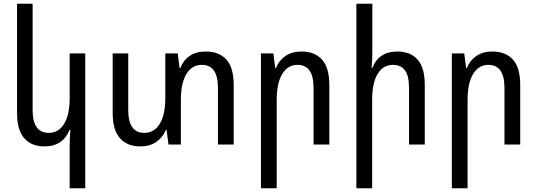

<svg xmlns="http://www.w3.org/2000/svg" viewBox="-20 -780 2898 1036"><path d="M356 236V3Q356 -43 360 -79H355Q339 -37 305 -13.5Q271 10 220 10Q149 10 110.5 -34.5Q72 -79 72 -170V-760H156V-186Q156 -63 243 -63Q296 -63 326 -112Q356 -161 356 -252V-492H440V236Z M1241 -322V0H1156V-306Q1156 -430 1069 -430Q1016 -430 986 -381Q956 -332 956 -241V0H889L879 -79H875Q858 -38 823 -14Q788 10 738 10Q666 10 627 -34.5Q588 -79 588 -170V-492H672V-186Q672 -63 759 -63Q812 -63 842 -112Q872 -161 872 -252V-492H939L949 -413H953Q969 -455 1004 -478.5Q1039 -502 1090 -502Q1163 -502 1202 -458Q1241 -414 1241 -322Z M1388 -492H1455L1465 -413H1469Q1486 -455 1521 -478.5Q1556 -502 1606 -502Q1679 -502 1718 -458Q1757 -414 1757 -322V0H1672V-306Q1672 -430 1585 -430Q1533 -430 1503 -381Q1473 -332 1473 -241V236H1388Z M1989 -500Q1989 -454 1985 -415H1990Q2024 -502 2124 -502Q2195 -502 2233.5 -458Q2272 -414 2272 -322V0H2187V-306Q2187 -370 2165.5 -400Q2144 -430 2100 -430Q2047 -430 2017.5 -381Q1988 -332 1988 -241V236H1903V-760H1989Z M2418 -492H2485L2495 -413H2499Q2516 -455 2551 -478.5Q2586 -502 2636 -502Q2709 -502 2748 -458Q2787 -414 2787 -322V0H2702V-306Q2702 -430 2615 -430Q2563 -430 2533 -381Q2503 -332 2503 -241V236H2418Z"/></svg>

Font: Noto Sans Armenian Narrow
Style: Regular
Weight: 400
Width: 4
Designer: Monotype Design team
Foundry: Monotype Imaging Inc.
Version: Version 1.000